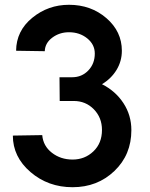

<svg xmlns="http://www.w3.org/2000/svg" viewBox="-20 -780 633 810"><path d="M286.1 9.8Q183.1 9.8 108.6 -54.2Q34.2 -118.2 34.2 -208L158.2 -210Q162.1 -164.1 199 -135.5Q235.8 -106.9 286.1 -106.9Q337.9 -106.9 374 -141.4Q410.2 -175.8 410.2 -231.9Q410.2 -283.7 376 -318.8Q341.8 -354 291 -354H231.9L231 -454.1H284.2Q325.2 -454.1 352.5 -482.7Q379.9 -511.2 379.9 -554.2Q379.9 -592.3 347.9 -618.2Q315.9 -644 271 -644Q231 -644 200.4 -621.1Q169.9 -598.1 168.9 -564L47.9 -565.9Q48.8 -649.9 116 -704.8Q183.1 -759.8 271 -759.8Q363.8 -759.8 429 -703.4Q494.1 -647 494.1 -565.9Q494.1 -522 471.7 -485.1Q449.2 -448.2 410.2 -424.8Q467.3 -396 500.7 -345Q534.2 -293.9 534.2 -231Q534.2 -127 462.6 -58.6Q391.1 9.8 286.1 9.8Z"/></svg>

Font: Oakes Grotesk
Style: SemiBold Italic
Weight: 600
Designer: Samuel Oakes
Foundry: Samuel Oakes
Version: Version 1.0 | wf-rip DC20170320